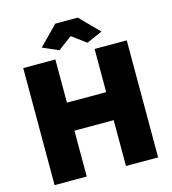

<svg xmlns="http://www.w3.org/2000/svg" viewBox="-130 -1019 1010 1125"><g transform="rotate(-15 375.0 -456.5)"><path d="M689 -710V0H494V-278H256V0H61V-710H256V-448H494V-710ZM197 -798 310 -913H446L559 -798L463 -756L378 -819L293 -756Z"/></g></svg>

Font: Raleway
Style: Heavy
Weight: 900
Designer: Matt McInerney, Pablo Impallari, Rodrigo Fuenzalida
Foundry: Matt McInerney, Pablo Impallari, Rodrigo Fuenzalida
Version: Version 2.001; ttfautohint (v0.8) -G 200 -r 50